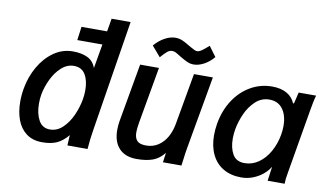

<svg xmlns="http://www.w3.org/2000/svg" viewBox="-79 -963 1958 1145"><g transform="rotate(10 900.0 -391.0)"><path d="M60.5 -209.5Q60.5 -250 68 -291Q80.5 -362 115.5 -423Q150.5 -484 203 -521Q255.5 -558 318.5 -558Q371.5 -558 407.8 -540.5Q444 -523 458.5 -482L484 -629H332L343 -711H498L511.5 -790H626.5L519.5 -121Q509 -56.5 505 0H383L386.5 -63Q354 -24 318.8 -8.2Q283.5 7.5 231 7.5Q173 7.5 134.8 -21.2Q96.5 -50 78.5 -99Q60.5 -148 60.5 -209.5ZM426 -286Q431 -312.5 431 -343Q431 -400 409 -437Q387 -474 339.5 -474Q298.5 -474 264.2 -443Q230 -412 207.8 -365.2Q185.5 -318.5 177 -272Q172.5 -246 172.5 -217Q172.5 -157 194.8 -116.2Q217 -75.5 263 -75.5Q306.5 -75.5 340.5 -108.2Q374.5 -141 396 -189.2Q417.5 -237.5 426 -286Z M659.5 -143Q659.5 -170.5 664.5 -199L726.5 -550H840.5L780.5 -209.5Q774 -173 774 -149Q774 -115 789.8 -98Q805.5 -81 844.5 -81Q886.5 -81 918.5 -102.5Q950.5 -124 970 -159.2Q989.5 -194.5 997 -236.5L1052.5 -550H1167L1090 -115Q1083 -76 1079 -41Q1076 -15 1073.5 0H961.5L969.5 -58.5Q939.5 -20.5 900.2 -6.2Q861 8 803.5 8Q733.5 8 696.5 -31.8Q659.5 -71.5 659.5 -143ZM955 -639Q932.5 -653.5 922.2 -658.5Q912 -663.5 901.5 -663.5Q886.5 -663.5 872.8 -653Q859 -642.5 834 -613.5L781 -675.5Q809 -708 842.2 -726.2Q875.5 -744.5 907.5 -744.5Q929 -744.5 949 -736Q969 -727.5 994.5 -711.5L1007.5 -704Q1021.5 -696 1030.2 -692Q1039 -688 1046.5 -688Q1058 -688 1070.5 -696Q1083 -704 1103.5 -722L1116 -732.5L1160.5 -672Q1135.5 -641.5 1102.8 -623.8Q1070 -606 1040 -606Q1020.5 -606 1002.2 -613.8Q984 -621.5 955 -639Z M1233.5 -212Q1233.5 -245.5 1239.5 -282Q1253.5 -364 1294.2 -426.5Q1335 -489 1395 -523.5Q1455 -558 1525 -558Q1578.5 -558 1614.2 -537.8Q1650 -517.5 1665 -480L1670.5 -483L1686.5 -550H1792Q1785.5 -527 1780.5 -501.2Q1775.5 -475.5 1771.5 -452L1706 -67.5Q1701.5 -41.5 1700.2 -30.5Q1699 -19.5 1698.5 0H1595.5L1604 -63L1607.5 -86.5L1603 -80Q1589 -58.5 1564.8 -38.5Q1540.5 -18.5 1507.2 -5.2Q1474 8 1436 8Q1373 8 1327.2 -19Q1281.5 -46 1257.5 -95.8Q1233.5 -145.5 1233.5 -212ZM1627.5 -285.5Q1632 -312.5 1632 -338Q1632 -401 1603.8 -439.8Q1575.5 -478.5 1522.5 -478.5Q1474.5 -478.5 1438.5 -444.8Q1402.5 -411 1381.2 -362.8Q1360 -314.5 1352 -268.5Q1347 -240 1347 -211.5Q1347 -155 1368.8 -117.2Q1390.5 -79.5 1441 -79.5Q1487 -79.5 1526 -106.8Q1565 -134 1591.2 -181Q1617.5 -228 1627.5 -285.5Z"/></g></svg>

Font: JuliaMono SemiBold
Style: Italic
Weight: 600
Italic angle: -9°
Monospace: yes
Designer: cormullion
Foundry: corm
Version: Version 0.056; ttfautohint (v1.8.4)